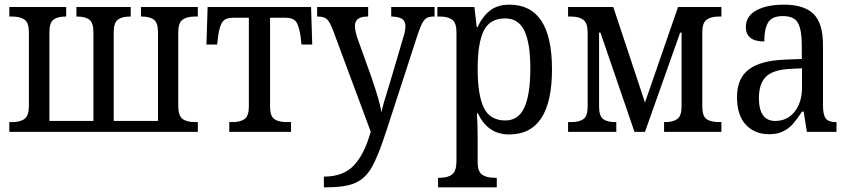

<svg xmlns="http://www.w3.org/2000/svg" viewBox="-20 -566 3648 824"><path d="M20 -42H32Q67 -42 85.5 -56Q104 -70 104 -111V-428Q104 -468 85.5 -481.5Q67 -495 32 -495H20V-536H264V-495H261Q227 -495 209.5 -481.5Q192 -468 192 -428V-47H381V-427Q381 -468 363.5 -481.5Q346 -495 311 -495H308V-536H541V-495H538Q503 -495 485.5 -481.5Q468 -468 468 -428V-47H658V-428Q658 -468 640.5 -481.5Q623 -495 588 -495H585V-536H829V-495H817Q782 -495 763.5 -481.5Q745 -468 745 -428V-111Q745 -70 763 -56Q781 -42 817 -42H829V0H20Z M964 -42H976Q1011 -42 1029.5 -55Q1048 -68 1048 -109V-490H982Q949 -490 935.5 -473Q922 -456 916 -409L912 -375H866L871 -536H1315L1320 -375H1274L1270 -409Q1263 -457 1250 -473.5Q1237 -490 1204 -490H1139V-109Q1139 -68 1157 -55Q1175 -42 1211 -42H1229V0H964Z M1370 192Q1454 192 1499.5 143Q1545 94 1571 -1L1407 -442Q1394 -474 1382 -484.5Q1370 -495 1344 -495H1341V-536H1560V-495H1557Q1503 -495 1503 -454Q1503 -437 1514 -402L1575 -232Q1611 -127 1617 -84Q1624 -119 1652 -206L1710 -403Q1720 -433 1720 -453Q1720 -475 1706 -484.5Q1692 -494 1662 -495H1659V-536H1845V-495H1842Q1823 -495 1812.5 -489.5Q1802 -484 1793 -468Q1784 -452 1773 -419L1637 -1Q1603 104 1575.5 152Q1548 200 1505 219Q1462 238 1379 238H1370Z M1860 197H1867Q1902 197 1920.5 182.5Q1939 168 1939 125V-427Q1939 -468 1920.5 -481.5Q1902 -495 1868 -495H1857V-536H2016L2026 -449H2029Q2051 -496 2083.5 -521Q2116 -546 2166 -546Q2349 -546 2349 -269Q2349 11 2165 11Q2073 11 2031 -80H2027Q2030 -29 2030 34V130Q2030 170 2049 183.5Q2068 197 2102 197H2112V238H1860ZM2256 -272Q2256 -381 2230.5 -434Q2205 -487 2148 -487Q2082 -487 2056 -434Q2030 -381 2030 -271Q2030 -158 2056.5 -103.5Q2083 -49 2149 -49Q2205 -49 2230.5 -105Q2256 -161 2256 -272Z M2418 -42H2431Q2466 -42 2484 -55Q2502 -68 2502 -109V-426Q2502 -467 2483.5 -481Q2465 -495 2430 -495H2418V-536H2612L2748 -126L2890 -536H3076V-495H3066Q3031 -495 3012.5 -481.5Q2994 -468 2994 -427V-109Q2994 -68 3012 -55Q3030 -42 3066 -42H3076V0H2830V-42H2835Q2869 -42 2887 -55.5Q2905 -69 2905 -109V-426H2899L2748 0H2703L2557 -426H2551V-109Q2551 -68 2568.5 -55Q2586 -42 2621 -42H2625V0H2418Z M3143 -150Q3143 -229 3193 -267.5Q3243 -306 3347 -310L3421 -313V-373Q3421 -436 3405 -466.5Q3389 -497 3340 -497Q3293 -497 3276.5 -469.5Q3260 -442 3260 -388Q3181 -388 3181 -450Q3181 -497 3226 -521.5Q3271 -546 3345 -546Q3431 -546 3471.5 -506Q3512 -466 3512 -373V-114Q3512 -73 3524 -57.5Q3536 -42 3567 -42H3570V0H3443L3429 -87H3422Q3398 -51 3381.5 -32.5Q3365 -14 3340.5 -2Q3316 10 3281 10Q3219 10 3181 -30.5Q3143 -71 3143 -150ZM3422 -191V-273L3367 -270Q3296 -266 3266.5 -236Q3237 -206 3237 -145Q3237 -47 3307 -47Q3359 -47 3390.5 -87Q3422 -127 3422 -191Z"/></svg>

Font: Noto Serif Narrow
Style: Regular
Weight: 400
Width: 4
Designer: Monotype Design Team
Foundry: Monotype Imaging Inc.
Version: Version 1.001